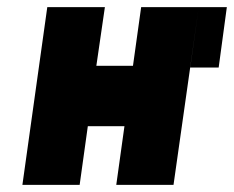

<svg xmlns="http://www.w3.org/2000/svg" viewBox="-20 -520 658 540"><path d="M43 0H204L227 -165H330L307 0H468L539 -500H377L354 -335H251L275 -500H113ZM515 -330H595L618 -500H539Z"/></svg>

Font: Unageo
Style: Black-Italic
Weight: 900
Designer: Richard Sepsi
Foundry: Richard Sepsi
Version: Version 2.000